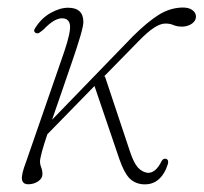

<svg xmlns="http://www.w3.org/2000/svg" viewBox="-20 -481 540 509"><path d="M201 -422.5Q201 -412.5 193 -385.2Q185 -358 172.2 -320.8Q159.5 -283.5 145.2 -242.2Q131 -201 118 -163.5L332.5 -385Q371 -423 400.5 -441.5Q430 -460 462.5 -461Q479.5 -461.5 489.2 -454.8Q499 -448 499.5 -438Q500 -427 490 -419.2Q480 -411.5 465.5 -410.5Q450 -410 440 -414.5Q430 -419 417 -418.5Q392.5 -418 350 -374.5L254 -276.5L258 -279L325 -78Q335 -48.5 345.5 -37Q356 -25.5 370 -23Q392 -20.5 408.5 -54Q412.5 -61.5 420.5 -60Q428 -57 425 -46Q416.5 -19 399.8 -4.8Q383 9.5 358 7.5Q336.5 5.5 322.5 -9.2Q308.5 -24 296 -60.5L230.5 -253L105.5 -125Q96.5 -98.5 91.2 -79Q86 -59.5 86 -52Q86 -45.5 89.2 -37.2Q92.5 -29 92.5 -19Q92.5 -8 81 -0.2Q69.5 7.5 55 7.5Q40 7.5 38.2 -5.8Q36.5 -19 49 -51.5L150.5 -344.5Q168 -396.5 165.5 -414.5Q163 -432.5 144 -432.5Q135 -432.5 123 -425.8Q111 -419 94 -401.5Q88.5 -397 84.2 -394.2Q80 -391.5 75 -393.5Q66.5 -398 74.5 -408.5Q90.5 -433.5 114.8 -447Q139 -460.5 160.5 -460.5Q201 -460.5 201 -422.5Z"/></svg>

Font: Fraunces 9pt S000 Thin
Style: Italic
Weight: 100
Italic angle: -16°
Version: Version 1.000; ttfautohint (v1.8.3)